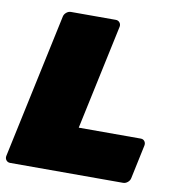

<svg xmlns="http://www.w3.org/2000/svg" viewBox="-82 -772 784 844"><g transform="rotate(10 310.0 -350.0)"><path d="M19 0Q8 0 1.5 -8Q-5 -16 -3 -27L135 -673Q137 -684 146.5 -692Q156 -700 167 -700H367Q378 -700 384.5 -692Q391 -684 389 -673L289 -205H566Q577 -205 583 -197Q589 -189 587 -178L555 -27Q553 -16 543.5 -8Q534 0 523 0Z"/></g></svg>

Font: Rubik Black
Style: Italic
Weight: 900
Italic angle: -12°
Designer: Hubert and Fischer
Foundry: Hubert and Fischer
Version: Version 2.300;gftools[0.9.30]